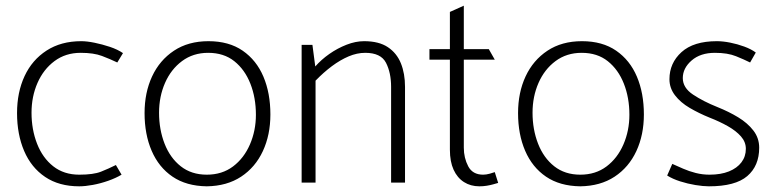

<svg xmlns="http://www.w3.org/2000/svg" viewBox="-20 -643 2733 676"><path d="M388 -62Q362 -49 335.5 -38.5Q309 -28 259 -28Q205 -28 167.5 -57.5Q130 -87 110.5 -137Q91 -187 91 -246Q91 -303 112 -351Q133 -399 172 -428Q211 -457 264 -457Q310 -457 339 -446Q368 -435 393 -423L413 -456Q394 -469 367 -478Q340 -487 313 -492.5Q286 -498 266 -498Q195 -498 144 -465Q93 -432 66.5 -375Q40 -318 40 -245Q40 -170 65 -111.5Q90 -53 139 -20Q188 13 259 13Q280 13 307 8Q334 3 361 -6.5Q388 -16 408 -28Z M708 13Q636 12 587.5 -21Q539 -54 514 -112Q489 -170 489 -245Q489 -317 515.5 -374Q542 -431 592.5 -464.5Q643 -498 714 -498Q786 -498 834.5 -464.5Q883 -431 907.5 -373Q932 -315 932 -240Q932 -168 905.5 -111Q879 -54 829 -21Q779 12 708 13ZM708 -28Q762 -28 800.5 -57Q839 -86 860 -134.5Q881 -183 881 -239Q881 -299 861.5 -348.5Q842 -398 805 -427.5Q768 -457 713 -457Q660 -457 621 -428Q582 -399 561 -351Q540 -303 540 -246Q540 -187 559.5 -137Q579 -87 616.5 -57.5Q654 -28 708 -28Z M1091 0V-359Q1119 -388 1148.5 -410Q1178 -432 1207.5 -444.5Q1237 -457 1266 -457Q1321 -457 1339 -422Q1357 -387 1357 -337V0H1406V-337Q1406 -384 1391.5 -420Q1377 -456 1345.5 -477Q1314 -498 1262 -498Q1232 -498 1200 -485.5Q1168 -473 1139.5 -453Q1111 -433 1090 -409L1080 -485H1042V0Z M1701 -470H1613V-623L1564 -601V-470H1492V-433H1564V-116Q1564 -74 1577 -45.5Q1590 -17 1613.5 -2Q1637 13 1668 13Q1681 13 1693.5 11Q1706 9 1716.5 6Q1727 3 1734 1L1722 -37Q1717 -35 1704.5 -31.5Q1692 -28 1681 -28Q1644 -28 1628.5 -57.5Q1613 -87 1613 -123V-433H1722Z M2023 13Q1951 12 1902.5 -21Q1854 -54 1829 -112Q1804 -170 1804 -245Q1804 -317 1830.5 -374Q1857 -431 1907.5 -464.5Q1958 -498 2029 -498Q2101 -498 2149.5 -464.5Q2198 -431 2222.5 -373Q2247 -315 2247 -240Q2247 -168 2220.5 -111Q2194 -54 2144 -21Q2094 12 2023 13ZM2023 -28Q2077 -28 2115.5 -57Q2154 -86 2175 -134.5Q2196 -183 2196 -239Q2196 -299 2176.5 -348.5Q2157 -398 2120 -427.5Q2083 -457 2028 -457Q1975 -457 1936 -428Q1897 -399 1876 -351Q1855 -303 1855 -246Q1855 -187 1874.5 -137Q1894 -87 1931.5 -57.5Q1969 -28 2023 -28Z M2329 -25Q2348 -13 2374.5 -4.5Q2401 4 2428.5 8.5Q2456 13 2476 13Q2569 13 2611 -23Q2653 -59 2653 -123Q2653 -157 2632.5 -183.5Q2612 -210 2579 -230Q2546 -250 2506 -266Q2456 -286 2420 -310Q2384 -334 2384 -368Q2384 -403 2415 -430Q2446 -457 2497 -457Q2542 -457 2571.5 -445Q2601 -433 2621 -423L2641 -458Q2625 -470 2600.5 -479Q2576 -488 2550.5 -493Q2525 -498 2504 -498Q2422 -498 2379.5 -459.5Q2337 -421 2337 -364Q2337 -333 2356.5 -307.5Q2376 -282 2408.5 -263Q2441 -244 2478 -229Q2514 -215 2543 -198.5Q2572 -182 2589 -162.5Q2606 -143 2606 -119Q2606 -92 2590.5 -71.5Q2575 -51 2546.5 -39.5Q2518 -28 2478 -28Q2453 -28 2429.5 -34Q2406 -40 2385.5 -49Q2365 -58 2347 -66Z"/></svg>

Font: Catamaran Thin Thin
Style: Regular
Weight: 250
Version: Version 2.000